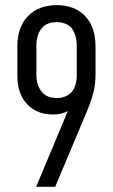

<svg xmlns="http://www.w3.org/2000/svg" viewBox="-20 -719 435 739"><path d="M241.2 -292Q234.4 -287.1 217.8 -282.2Q203.1 -278.3 184.6 -278.3Q121.1 -278.3 84 -318.4Q46.9 -358.4 46.9 -427.7V-541Q46.9 -615.2 87.9 -657.2Q128.9 -699.2 198.2 -699.2Q268.6 -699.2 308.6 -656.2Q347.7 -614.3 347.7 -539.1V-439.5Q347.7 -395.5 340.8 -368.2Q336.9 -352.5 331.1 -334.5Q325.2 -316.4 316.4 -294.9L192.4 0H119.1ZM275.4 -429.7V-541Q275.4 -585 255.9 -610.4Q235.4 -633.8 198.2 -633.8Q160.2 -633.8 140.6 -610.4Q120.1 -585.9 120.1 -542V-433.6Q120.1 -389.6 140.6 -366.2Q159.2 -341.8 198.2 -341.8Q235.4 -341.8 255.9 -365.2Q275.4 -387.7 275.4 -429.7Z"/></svg>

Font: Dinish Condensed
Style: Regular
Weight: 400
Width: 3
Designer: Bert Driehuis
Foundry: Playbeing
Version: Version 3.006; git-39231f3c-release